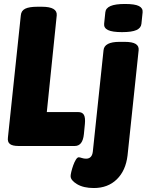

<svg xmlns="http://www.w3.org/2000/svg" viewBox="-20 -736 739 968"><path d="M73 0Q43 0 30 -10Q17 -20 20 -43L85 -659Q87 -682 107 -692Q127 -702 169 -702H191Q270 -702 266 -658L216 -171H374Q395 -171 403 -157Q411 -143 408 -111L403 -60Q397 0 357 0ZM453 212Q401 212 368.5 192.5Q336 173 336 152Q336 145 339.5 130Q343 115 349 98Q355 81 362.5 69Q370 57 377 57Q382 57 392.5 60.5Q403 64 414 64Q444 64 448 28L502 -483Q506 -525 583 -525H608Q647 -525 664 -514.5Q681 -504 679 -483L623 48Q614 124 569 168Q524 212 453 212ZM595 -574Q546 -574 524.5 -584.5Q503 -595 505 -616L511 -674Q513 -695 537 -705.5Q561 -716 610 -716Q660 -716 680.5 -705.5Q701 -695 699 -674L693 -616Q691 -595 668 -584.5Q645 -574 595 -574Z"/></svg>

Font: Asap Semi Condensed Semi Condensed Black
Style: Italic
Weight: 900
Width: 4
Italic angle: -6°
Designer: Pablo Cosgaya
Foundry: Omnibus-Type
Version: Version 3.001; ttfautohint (v1.8.4.7-5d5b)